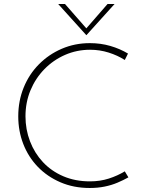

<svg xmlns="http://www.w3.org/2000/svg" viewBox="-20 -929 731 957"><path d="M620 -45Q595 -31 565.5 -18.5Q536 -6 501.5 1Q467 8 427 8Q347 8 281 -20.5Q215 -49 168 -98Q121 -147 96 -211.5Q71 -276 71 -349Q71 -426 98 -492.5Q125 -559 174 -608.5Q223 -658 288 -686Q353 -714 428 -714Q482 -714 530 -700Q578 -686 618 -662L602 -630Q566 -653 521.5 -667Q477 -681 429 -681Q363 -681 304.5 -655.5Q246 -630 201.5 -584.5Q157 -539 132 -479Q107 -419 107 -349Q107 -284 129.5 -225Q152 -166 194 -121Q236 -76 295.5 -50.5Q355 -25 428 -25Q479 -25 522.5 -39Q566 -53 602 -75ZM304 -909 418 -779 401 -777 516 -909H551L411 -754H410L270 -909Z"/></svg>

Font: Josefin Sans ExtraLight
Style: Regular
Weight: 250
Designer: Santiago Orozco
Foundry: Typemade
Version: Version 2.000